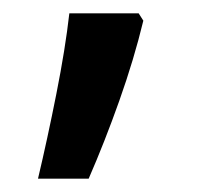

<svg xmlns="http://www.w3.org/2000/svg" viewBox="-20 -137 299 288"><path d="M195 -106Q181 -48 159 14Q137 76 113 131H37Q51 72 64.5 4Q78 -64 84 -117H188Z"/></svg>

Font: Noto Sans Ethiopic SemiCondensed Medium
Style: Regular
Weight: 500
Width: 4
Designer: Monotype Design Team
Foundry: Monotype Imaging Inc.
Version: Version 2.102; ttfautohint (v1.8.4.7-5d5b)